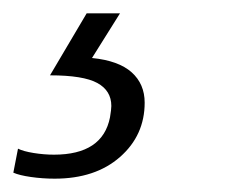

<svg xmlns="http://www.w3.org/2000/svg" viewBox="-66 -20 373 288"><path d="M-46 239 -39 203Q-31 207 -15.5 209.5Q0 212 15 212Q88 212 99 156Q101 144 101 139Q101 116 80 104.5Q59 93 9 93L64 0H114L72 67Q112 71 131.5 88.5Q151 106 151 134Q151 183 114 215.5Q77 248 16 248Q-2 248 -19.5 245.5Q-37 243 -46 239Z"/></svg>

Font: Prompt ExtraLight
Style: Italic
Weight: 275
Italic angle: -12°
Designer: Katatrad Team
Foundry: CadsonDemak
Version: Version 1.000